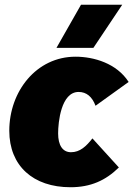

<svg xmlns="http://www.w3.org/2000/svg" viewBox="-20 -772 560 806"><path d="M276 14C360 14 423 -14 479 -69L368 -191C342 -158 316 -133 278 -133C243 -133 224 -162 224 -212C224 -258 236 -386 310 -386C343 -386 367 -366 381 -328L520 -428C470 -506 374 -534 297 -534C133 -534 19 -389 19 -223C19 -76 119 14 276 14ZM372 -571 493 -752H320L217 -571Z"/></svg>

Font: Fixel Text 20240404 Black
Style: Italic
Weight: 900
Width: 4
Italic angle: -10°
Designer: AlfaBravo + MacPaw
Foundry: Kyrylo Tkachov, Marchela Mozhyna, Serhii Makarenko, Maria Weinstein, Zakhar Kryvoshyya
Version: Version 1.211;Glyphs 3.2 (3225)